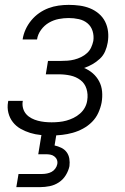

<svg xmlns="http://www.w3.org/2000/svg" viewBox="-20 -548 515 788"><path d="M192 8Q169 8 147 6Q125 4 104 -2.5Q83 -9 64.5 -19.5Q46 -30 33 -46.5Q20 -63 14.5 -84.5Q9 -106 13 -129L14 -134H74L73 -131Q71 -116 75 -102.5Q79 -89 88 -79Q97 -69 109.5 -62.5Q122 -56 135.5 -52.5Q149 -49 163 -47.5Q177 -46 192 -46Q207 -46 222.5 -47.5Q238 -49 252.5 -53Q267 -57 281.5 -64Q296 -71 308.5 -82Q321 -93 328.5 -107Q336 -121 338 -136Q342 -161 335 -183.5Q328 -206 310 -219.5Q292 -233 269 -238Q246 -243 221 -243H168L177 -298H231Q244 -298 257.5 -299Q271 -300 285 -303.5Q299 -307 312.5 -313.5Q326 -320 337 -330Q348 -340 354 -353Q360 -366 363 -380Q366 -401 360 -420.5Q354 -440 339 -452.5Q324 -465 303.5 -469.5Q283 -474 262 -474Q242 -474 221 -470Q200 -466 181 -455Q162 -444 148.5 -425.5Q135 -407 132 -386H73V-387Q76 -407 85 -427Q94 -447 108.5 -464.5Q123 -482 141 -494.5Q159 -507 179 -514.5Q199 -522 220 -525Q241 -528 262 -528Q285 -528 307 -525Q329 -522 349 -514Q369 -506 385.5 -492Q402 -478 411.5 -459Q421 -440 423.5 -418Q426 -396 422 -373Q419 -355 411.5 -337.5Q404 -320 390 -307Q376 -294 359.5 -284.5Q343 -275 325 -269Q345 -261 361 -247Q377 -233 387 -214Q397 -195 399 -172.5Q401 -150 397 -127Q393 -106 383.5 -85Q374 -64 357.5 -47.5Q341 -31 320.5 -20Q300 -9 278.5 -3Q257 3 235 5.5Q213 8 192 8ZM47 220 56 166H154Q163 166 173 164Q183 162 191.5 157.5Q200 153 206.5 144.5Q213 136 215 126Q217 116 213.5 107.5Q210 99 202.5 93.5Q195 88 186 86.5Q177 85 167 85H137L151 0H212L204 49Q218 52 231.5 58.5Q245 65 253.5 76.5Q262 88 264.5 103Q267 118 265 134Q261 153 250 171Q239 189 221.5 200.5Q204 212 184 216Q164 220 145 220Z"/></svg>

Font: Iosevka QP Light
Style: Italic
Weight: 300
Italic angle: -9°
Designer: Belleve Invis
Foundry: Belleve Invis
Version: Version 20.0.0; ttfautohint (v1.8.4)